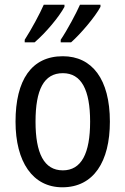

<svg xmlns="http://www.w3.org/2000/svg" viewBox="-20 -786 533 816"><path d="M407 -757V-766H320C305 -732 267 -660 238 -617V-606H282C322 -641 385 -715 407 -757ZM254 -757V-766H166C150 -729 114 -662 85 -617V-606H127C174 -646 231 -714 254 -757ZM447 -269C447 -450 371 -547 247 -547C114 -547 46 -446 46 -269C46 -98 119 10 245 10C378 10 447 -99 447 -269ZM131 -269C131 -404 166 -475 247 -475C326 -475 363 -404 363 -269C363 -134 326 -62 247 -62C167 -62 131 -135 131 -269Z"/></svg>

Font: Noto Sans Sinhala Condensed
Style: Regular
Weight: 400
Width: 3
Designer: Jelle Bosma - Monotype Design Team
Foundry: Monotype Imaging Inc.
Version: Version 2.006